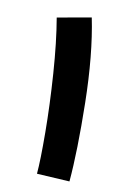

<svg xmlns="http://www.w3.org/2000/svg" viewBox="-108 -740 549 800"><g transform="rotate(15 166.5 -340.0)"><path d="M134 4Q134 -54 123 -170.5Q112 -287 91.5 -417Q71 -547 45 -646L186 -684Q230 -536 251.5 -333Q273 -130 273 0Z"/></g></svg>

Font: Noto Sans Arabic
Style: Bold
Weight: 700
Designer: Nadine Chahine
Foundry: Monotype Imaging Inc.
Version: Version 1.001